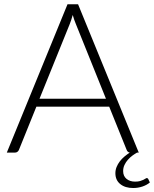

<svg xmlns="http://www.w3.org/2000/svg" viewBox="-20 -728 735 916"><path d="M680.5 121.5Q684.5 121.5 687 125.5L695 142.5Q681 154.5 659.8 161.8Q638.5 169 615.5 169Q577 169 553.8 150.2Q530.5 131.5 530.5 98.5Q530.5 83 536.2 68.8Q542 54.5 551.5 42Q561 29.5 573.5 19Q586 8.5 599 0Q588 -2 584 -13.5L501 -219H153.5L70.5 -13.5Q68.5 -8 63.5 -4Q58.5 0 51.5 0H12.5L302 -707.5H352.5L642 0H634Q624 5.5 612.2 14Q600.5 22.5 590.5 33.8Q580.5 45 574 58.8Q567.5 72.5 567.5 88Q567.5 112 583.5 125.2Q599.5 138.5 624.5 138.5Q638.5 138.5 648 135.8Q657.5 133 663.8 130Q670 127 674 124.2Q678 121.5 680.5 121.5ZM168.5 -257H485.5L341.5 -614.5Q334 -632 327 -656.5Q323.5 -644.5 320 -633.5Q316.5 -622.5 313 -614Z"/></svg>

Font: Lato Light
Style: Regular
Weight: 300
Designer: Lukasz Dziedzic
Foundry: tyPoland Lukasz Dziedzic
Version: Version 2.007; 2014-02-27